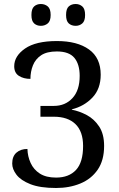

<svg xmlns="http://www.w3.org/2000/svg" viewBox="-20 -929 595 959"><path d="M260 10Q180 10 132 -9Q84 -28 62.5 -56Q41 -84 41 -112Q41 -148 62 -166.5Q83 -185 117 -185Q118 -148 133 -115Q148 -82 179 -62Q210 -42 260 -42Q324 -42 359.5 -80Q395 -118 395 -200Q395 -272 357 -309Q319 -346 249 -346H182V-400H249Q306 -400 342 -439Q378 -478 378 -550Q378 -608 351.5 -640Q325 -672 264 -672Q214 -672 185.5 -653Q157 -634 144.5 -602.5Q132 -571 132 -535Q98 -535 74.5 -550Q51 -565 51 -598Q51 -649 105 -686.5Q159 -724 264 -724Q366 -724 424.5 -682Q483 -640 483 -556Q483 -485 441.5 -441.5Q400 -398 339 -383V-381Q376 -374 413 -354.5Q450 -335 475 -297.5Q500 -260 500 -200Q500 -128 468 -81.5Q436 -35 381.5 -12.5Q327 10 260 10ZM358 -800Q337 -800 323.5 -812Q310 -824 310 -854Q310 -885 323.5 -897Q337 -909 358 -909Q377 -909 391 -897Q405 -885 405 -854Q405 -824 391 -812Q377 -800 358 -800ZM184 -800Q164 -800 150.5 -812Q137 -824 137 -854Q137 -885 150.5 -897Q164 -909 184 -909Q204 -909 218.5 -897Q233 -885 233 -854Q233 -824 218.5 -812Q204 -800 184 -800Z"/></svg>

Font: Noto Serif SemiCondensed
Style: Regular
Weight: 400
Width: 4
Designer: Monotype Design Team
Foundry: Monotype Imaging Inc.
Version: Version 2.013